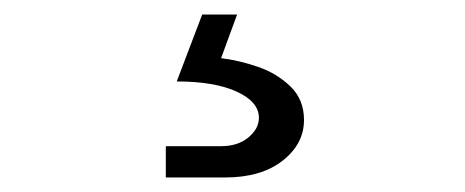

<svg xmlns="http://www.w3.org/2000/svg" viewBox="-20 -46 640 264"><path d="M208 198V155H284Q307 155 321.5 143Q336 131 336 116Q336 94 305.5 80Q275 66 223 66L258 -26H306L284 34Q309 37 335 46Q361 55 379.5 73Q398 91 398 119Q398 152 368.5 175Q339 198 290 198Z"/></svg>

Font: JetBrains Mono NL ExtraLight
Style: Regular
Weight: 200
Designer: Philipp Nurullin, Konstantin Bulenkov
Foundry: JetBrains
Version: Version 2.304; ttfautohint (v1.8.4.7-5d5b)